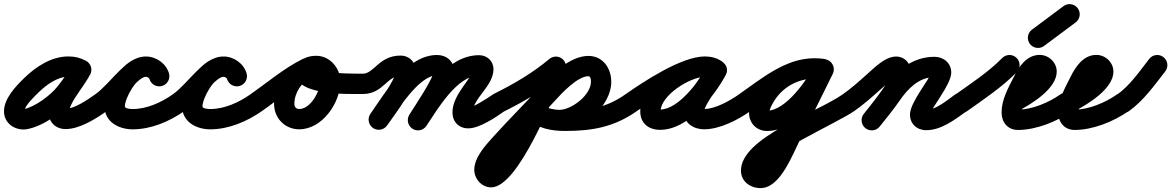

<svg xmlns="http://www.w3.org/2000/svg" viewBox="-57 -588 5827 955"><path d="M391.8 -217.7C404.7 -242.5 395 -272.9 370.3 -285.8C341.4 -300.8 316.4 -307.3 283.3 -307.3C198.1 -307.3 121.7 -256.5 62.8 -199.2C20.5 -158 -37.1 -97.6 -37.1 -34.1C-37.1 20.1 8.2 56 59.8 56C65 56 70.2 55.7 75.3 54.8C157.5 41.1 258.9 -32.2 308.8 -95.9C339 -134.5 366.6 -172.8 390.2 -215.6C406.1 -244.4 390.9 -270.8 368.1 -282.6C345.3 -294.4 315 -291.6 300.6 -262.1C298 -256.9 295.3 -251.9 292 -247C292 -247 291.7 -246.5 291.3 -246C291 -245.5 290.7 -245 290.7 -245C287.6 -239.9 284.3 -235 281 -230C281 -230 280.9 -229.9 280.9 -229.8C280.8 -229.8 280.8 -229.7 280.8 -229.7C264.5 -204.9 246.9 -180.9 231.2 -155.8C231.2 -155.8 231.3 -155.9 231.3 -156C231.4 -156.2 231.5 -156.3 231.5 -156.3C208.4 -120.4 185.1 -72 185.1 -28.9C185.1 20.5 220.5 54 269.5 54C339 54 418.9 3.5 474.3 -35.8C497 -52 502.3 -83.5 486.2 -106.3C470 -129 438.5 -134.3 415.7 -118.2C380.1 -92.8 314.1 -47 269.5 -47C266.8 -47 273.1 -45.5 274.2 -44.8C278.6 -42.3 282.1 -38.5 284.4 -34C285.9 -30.9 286.1 -28.7 286.1 -28.9C286.1 -50.9 304.6 -83.3 316.5 -101.7C316.5 -101.7 316.6 -101.8 316.7 -102C316.7 -102.1 316.8 -102.2 316.8 -102.2C332.1 -126.7 349.4 -150.2 365.2 -174.3C365.2 -174.3 365.2 -174.2 365.1 -174.2C365.1 -174.1 365 -174 365 -174C369.2 -180.3 373.4 -186.5 377.3 -193C377.3 -193 377 -192.5 376.7 -192C376.3 -191.5 376 -191 376 -191C381.8 -199.7 386.8 -208.5 391.4 -217.9C405.8 -247.4 391.3 -273.4 369.3 -284.8C347.2 -296.2 317.6 -293.1 301.8 -264.4C280.8 -226.3 256.1 -192.5 229.2 -158.1C195 -114.3 115.4 -54.3 58.7 -44.8C58.3 -44.8 60.2 -44.9 59.8 -44.9C53.9 -44.9 60.1 -44.6 62.8 -38.5C63.2 -37.5 63.5 -36.6 63.7 -35.6C63.8 -35.1 63.9 -33.6 63.9 -34.1C63.9 -60.8 116.4 -110.4 133.2 -126.8C172 -164.6 226.2 -206.3 283.3 -206.3C300.6 -206.3 309.5 -203.6 323.7 -196.2C348.5 -183.3 378.9 -193 391.8 -217.7Z M403.6 -48.1C419.5 -25.2 451 -19.6 473.9 -35.6C498.7 -52.9 521.9 -72.3 543.7 -93.2C568.8 -117.3 634.5 -206 668.7 -206C674.4 -206 684.7 -201.2 686.5 -194.8C694.4 -168 722.4 -152.7 749.2 -160.5C776 -168.4 791.3 -196.4 783.5 -223.2C769 -272.5 719.6 -307 668.7 -307C569.5 -307 493.7 -172.5 416.1 -118.4C393.2 -102.5 387.6 -71 403.6 -48.1ZM783.5 -223.2C769 -272.6 719.7 -307 668.7 -307C561.5 -307 463.1 -156.2 463.1 -58.7C463.1 18.2 533.6 55.3 602.6 55.3C694.7 55.3 785.4 16.5 859.9 -35.6C882.8 -51.6 888.4 -83.1 872.4 -105.9C856.4 -128.8 824.9 -134.4 802.1 -118.4C744.8 -78.3 673.7 -45.7 602.6 -45.7C596.4 -45.7 564.1 -46.6 564.1 -58.7C564.1 -99.2 622 -206 668.7 -206C674.5 -206 684.7 -201.2 686.5 -194.8C694.4 -168 722.4 -152.7 749.2 -160.5C776 -168.4 791.3 -196.4 783.5 -223.2Z M789.6 -48.1C805.5 -25.2 837 -19.6 859.9 -35.6C884.7 -52.9 907.9 -72.3 929.7 -93.2C954.8 -117.3 1020.5 -206 1054.7 -206C1060.4 -206 1070.7 -201.2 1072.5 -194.8C1080.4 -168 1108.4 -152.7 1135.2 -160.5C1162 -168.4 1177.3 -196.4 1169.5 -223.2C1155 -272.5 1105.6 -307 1054.7 -307C955.5 -307 879.7 -172.5 802.1 -118.4C779.2 -102.5 773.6 -71 789.6 -48.1ZM1169.5 -223.2C1155 -272.6 1105.7 -307 1054.7 -307C947.5 -307 849.1 -156.2 849.1 -58.7C849.1 18.2 919.6 55.3 988.6 55.3C1080.7 55.3 1171.4 16.5 1245.9 -35.6C1268.8 -51.6 1274.4 -83.1 1258.4 -105.9C1242.4 -128.8 1210.9 -134.4 1188.1 -118.4C1130.8 -78.3 1059.7 -45.7 988.6 -45.7C982.4 -45.7 950.1 -46.6 950.1 -58.7C950.1 -99.2 1008 -206 1054.7 -206C1060.5 -206 1070.7 -201.2 1072.5 -194.8C1080.4 -168 1108.4 -152.7 1135.2 -160.5C1162 -168.4 1177.3 -196.4 1169.5 -223.2Z M1175.6 -48.1C1191.6 -25.2 1223 -19.6 1245.9 -35.6C1325.9 -91.4 1406.2 -161.4 1493.5 -204.1C1518.6 -216.3 1529 -246.6 1516.7 -271.6C1504.5 -296.7 1474.3 -307.1 1449.2 -294.8C1356.6 -249.6 1272.7 -177.5 1188.1 -118.4C1165.2 -102.4 1159.6 -71 1175.6 -48.1ZM1450.1 -295.3C1364.8 -255.7 1306.2 -165.3 1306.2 -71.2C1306.2 -0.7 1360.1 55.2 1431.2 55.2C1546 55.2 1636.1 -76.7 1636.1 -182.5C1636.1 -248.6 1584.3 -310.5 1516 -310.5C1475.7 -310.5 1434 -296.5 1419.3 -254.7C1419.3 -254.7 1419.4 -254.8 1419.4 -254.8C1419.4 -254.9 1419.4 -255 1419.4 -255C1367.1 -108.5 1676.1 -120.6 1748 -120.5C1775.8 -120.5 1798.5 -143.1 1798.5 -171C1798.5 -198.8 1775.9 -221.5 1748 -221.5C1690 -221.6 1631.2 -222.2 1573.5 -229.5C1567.7 -230.2 1508.5 -245.6 1508.4 -245.6C1506.2 -244.9 1511.6 -242.1 1512.6 -240C1515.1 -234.6 1515.7 -231.2 1515.5 -225.3C1515.2 -223.8 1514.9 -222.4 1514.6 -221C1514.5 -220.9 1514.5 -220.9 1514.6 -221C1514.6 -221.1 1514.6 -221.2 1514.7 -221.3C1515.9 -224.8 1511.4 -214.6 1508.8 -212C1501.3 -204.5 1505 -209.5 1516 -209.5C1527.9 -209.5 1535.1 -191 1535.1 -182.5C1535.1 -133.5 1488.1 -45.8 1431.2 -45.8C1415.8 -45.8 1407.2 -56 1407.2 -71.2C1407.2 -126.1 1442.8 -180.5 1492.6 -203.7C1517.9 -215.4 1528.9 -245.4 1517.2 -270.7C1505.5 -296 1475.4 -307 1450.1 -295.3Z M1697.5 -171C1697.5 -143.1 1720.1 -120.5 1748 -120.5C1848 -120.5 1867 -210.5 1935 -210.5C1937.4 -210.5 1930.1 -211.2 1927.9 -212.1C1919.9 -215.3 1912.6 -222.6 1910.7 -231.2C1910.6 -231.4 1910.5 -232.3 1910.5 -232C1910.5 -188.5 1815 -64 1785.6 -22C1769.6 0.9 1775.2 32.4 1798 48.4C1820.9 64.4 1852.4 58.8 1868.4 36C1914.2 -29.5 2011.5 -153.2 2011.5 -232C2011.5 -276.8 1981.1 -311.5 1935 -311.5C1828.5 -311.5 1803.4 -221.5 1748 -221.5C1720.1 -221.5 1697.5 -198.9 1697.5 -171ZM1868.5 35.8C1918.5 -36.2 2025.3 -213.5 2117 -213.5C2119.5 -213.5 2113.1 -215.3 2111.9 -216.1C2107.7 -218.9 2104.4 -222.9 2102.4 -227.5C2101.3 -229.8 2100.5 -237.6 2100.5 -235C2100.5 -200.1 2006.4 -60.9 1979.3 -17.9C1964.4 5.7 1971.5 36.8 1995.1 51.7C2018.7 66.6 2049.8 59.5 2064.7 35.9C2106.7 -30.6 2201.5 -159.2 2201.5 -235C2201.5 -283.5 2163.6 -314.5 2117 -314.5C1968.5 -314.5 1860.8 -130.2 1785.5 -21.8C1769.6 1.1 1775.3 32.6 1798.2 48.5C1821.1 64.4 1852.6 58.7 1868.5 35.8ZM1994 52C2017.2 67.5 2048.5 61.2 2064 38C2118.4 -43.6 2216.5 -212.5 2326 -212.5C2327.4 -212.5 2323.2 -212.7 2321.9 -213C2318.5 -213.7 2315.2 -215.1 2312.2 -217C2303.5 -222.5 2297.2 -232.1 2296.5 -242.5C2296.5 -243 2296.5 -243.5 2296.5 -244C2296.5 -202.5 2193.5 -120.7 2193.5 -29C2193.5 17.6 2225 50.5 2272 50.5C2328.7 50.5 2409 -4.7 2453 -35.7C2475.9 -51.7 2481.4 -83.2 2465.3 -106C2449.3 -128.9 2417.8 -134.4 2395 -118.3C2368.6 -99.8 2290.3 -50.5 2272 -50.5C2271.7 -50.5 2272.5 -50.4 2272.8 -50.4C2282.7 -48.4 2292 -39.3 2294.3 -29.5C2294.4 -29 2294.5 -27.7 2294.5 -29C2294.5 -99.9 2397.5 -158.8 2397.5 -244C2397.5 -284.3 2365.8 -313.5 2326 -313.5C2168.1 -313.5 2057.6 -134.5 1980 -18C1964.5 5.2 1970.8 36.5 1994 52Z M2378.8 -54.6C2391.1 -29.6 2421.4 -19.4 2446.4 -31.8C2551.9 -84 2649.8 -141.6 2740.4 -217.2C2761.8 -235.1 2764.6 -267 2746.8 -288.4C2728.9 -309.8 2697 -312.6 2675.6 -294.8C2591.2 -224.2 2499.9 -171 2401.6 -122.2C2376.6 -109.9 2366.4 -79.6 2378.8 -54.6ZM2729.3 -301.8C2704.1 -313.6 2674 -302.6 2662.2 -277.3C2609.7 -164.8 2562.2 -50.1 2504.8 60.2C2475.5 116.3 2443.9 177.9 2401.4 225.3C2390 237.9 2389.2 243 2385.8 243C2383.4 243 2390.6 243.2 2392.9 243.9C2398.5 245.3 2402.4 249.6 2403 255.4C2403 255.7 2403 256 2403 256.3C2403 231.6 2453.9 179.2 2469.5 161.8C2545.4 77.6 2626.2 -2.1 2702.4 -86.1C2735.6 -122.7 2814.8 -208.9 2869.9 -208.9C2881.2 -208.9 2882.4 -189.6 2882.4 -181.7C2882.4 -115.3 2786.2 -41.5 2724.5 -41.5C2703.2 -41.5 2657 -50 2643.4 -64.9C2624.7 -85.6 2592.8 -87.2 2572.1 -68.4C2551.4 -49.7 2549.8 -17.8 2568.6 2.9C2603.9 42 2673.9 59.5 2724.5 59.5C2841.6 59.5 2983.4 -58.8 2983.4 -181.7C2983.4 -248.3 2941.6 -309.9 2869.9 -309.9C2777.5 -309.9 2685 -217.3 2627.6 -153.9C2551.3 -69.9 2470.5 9.9 2394.5 94.2C2356.5 136.4 2302 195.9 2302 256.3C2302 301.7 2339.2 344 2385.8 344C2522.4 344 2693 -104.3 2753.8 -234.7C2765.6 -259.9 2754.6 -290 2729.3 -301.8ZM2570.8 -67.2C2550.8 -47.7 2550.4 -15.7 2569.8 4.2C2615.6 51.3 2689.3 63.4 2752.2 63.4C2889.3 63.4 2997.3 44.3 3111.1 -35.7C3133.9 -51.7 3139.4 -83.2 3123.3 -106.1C3107.3 -128.9 3075.8 -134.4 3052.9 -118.3C2956.5 -50.5 2868.4 -37.6 2752.2 -37.6C2719.4 -37.6 2666.7 -41 2642.2 -66.2C2622.7 -86.2 2590.7 -86.6 2570.8 -67.2Z M3040.6 -48.1C3056.5 -25.2 3088 -19.6 3110.9 -35.6C3178.1 -82.5 3367.2 -206.3 3449.6 -206.3C3458.3 -206.3 3468.4 -205.1 3475.6 -199.9C3501.7 -181.3 3529.3 -194.4 3543.4 -216.3C3557.4 -238.1 3558.1 -268.6 3530.3 -284.7C3503.4 -300.3 3479.9 -306.6 3448.3 -306.6C3318.3 -306.6 3127.6 -172.3 3127.6 -34.2C3127.6 26 3169.7 57.8 3226.7 57.8C3364.6 57.8 3492.2 -104 3552.3 -213.8C3568.5 -243.3 3554.4 -270.2 3532.3 -282.3C3510.1 -294.4 3479.9 -291.8 3463.7 -262.3C3425.9 -193.2 3343.8 -111 3343.8 -31.6C3343.8 24.8 3393.7 55.2 3445 55.2C3523.1 55.2 3613.6 8.4 3676.1 -35.8C3698.9 -51.8 3704.3 -83.4 3688.2 -106.1C3672.2 -128.9 3640.6 -134.3 3617.9 -118.2C3573.5 -86.9 3500.8 -45.8 3445 -45.8C3442.8 -45.8 3440.6 -46 3438.4 -46.4C3433.7 -47.3 3440.4 -43.9 3442.4 -40.4C3443.4 -38.6 3444.1 -36.7 3444.5 -34.6C3444.7 -33.6 3444.8 -30.6 3444.8 -31.6C3444.8 -66.1 3529.8 -172.8 3552.3 -213.7C3568.5 -243.2 3554.4 -270.1 3532.2 -282.3C3510.1 -294.4 3479.9 -291.8 3463.7 -262.2C3424.4 -190.4 3319.3 -43.2 3226.7 -43.2C3212.8 -43.2 3217.8 -49.4 3226.5 -36.2C3228.6 -33.1 3228.6 -28.9 3228.6 -34.2C3228.6 -114 3376 -205.6 3448.3 -205.6C3463 -205.6 3468.3 -203.9 3479.7 -197.3C3507.4 -181.2 3534.1 -193.1 3547.4 -213.7C3560.7 -234.2 3560.4 -263.5 3534.4 -282.1C3509.7 -299.7 3479.6 -307.3 3449.6 -307.3C3332.6 -307.3 3146.3 -183.4 3053.1 -118.4C3030.2 -102.5 3024.6 -71 3040.6 -48.1Z M3605.6 -48.1C3621.5 -25.2 3653 -19.6 3675.9 -35.6C3768.6 -100.2 3876 -197.3 3993.3 -197.3C4005.4 -197.3 4016.9 -196.4 4028.8 -194.9C4056.5 -191.5 4081.7 -211.1 4085.1 -238.8C4088.5 -266.5 4068.9 -291.7 4041.2 -295.1C4025.2 -297.1 4009.5 -298.3 3993.3 -298.3C3849.3 -298.3 3730.7 -196.9 3618.1 -118.4C3595.2 -102.5 3589.6 -71 3605.6 -48.1ZM4085 -237.8C4088.9 -265.4 4069.8 -291 4042.2 -295C4027.1 -297.1 4012.4 -298.2 3997.2 -298.2C3871.9 -298.2 3758.8 -232.7 3698.3 -123C3682.8 -95 3668.6 -61 3668.6 -28.4C3668.6 24.3 3705.3 63.5 3758.7 63.5C3902 63.5 4030.2 -107.7 4085.4 -220.9C4097.6 -246 4087.2 -276.2 4062.1 -288.4C4037 -300.6 4006.8 -290.2 3994.6 -265.1C3960.1 -194.3 3852.5 -37.5 3758.7 -37.5C3756.8 -37.5 3760.1 -36.9 3760.8 -36.5C3765.3 -34.4 3769.6 -25.3 3769.6 -28.4C3769.6 -42.5 3780.1 -62.3 3786.7 -74.2C3829.7 -151.9 3908.6 -197.2 3997.2 -197.2C4007.6 -197.2 4017.6 -196.5 4027.8 -195C4055.4 -191.1 4081 -210.2 4085 -237.8ZM3994.7 -265.4C3943.8 -162.4 3892.8 -59.4 3841.8 43.5C3841.8 43.6 3842 43.1 3842.2 42.7C3842.4 42.3 3842.6 41.9 3842.6 41.9C3818.8 85.6 3742.4 246.6 3725.8 246.6C3716.6 246.6 3722.3 243.4 3727.4 253.1C3728.6 255.3 3729.5 262.9 3729.5 260.4C3729.5 190.7 4108.3 23.1 4192 -35.7C4214.8 -51.7 4220.4 -83.2 4204.3 -106C4188.3 -128.8 4156.8 -134.4 4134 -118.3C4003.3 -26.6 3628.5 96.3 3628.5 260.4C3628.5 314.9 3675.1 347.6 3725.8 347.6C3828.6 347.6 3887.6 170.5 3931.4 90.1C3931.4 90.1 3931.6 89.7 3931.8 89.3C3932 88.9 3932.2 88.5 3932.2 88.5C3983.3 -14.5 4034.3 -117.6 4085.3 -220.6C4097.6 -245.6 4087.4 -275.9 4062.4 -288.3C4037.4 -300.6 4007.1 -290.4 3994.7 -265.4Z M4121.5 -48.2C4137.4 -25.3 4168.8 -19.6 4191.8 -35.5C4237.1 -66.9 4278.4 -103.8 4319.6 -140.4C4334.6 -153.7 4392.6 -205.8 4399.7 -205.8C4403.1 -205.8 4393 -206.6 4389.9 -207.9C4383.5 -210.7 4377.1 -216.3 4374.9 -223.2C4374.9 -223.2 4374.6 -224.6 4374.6 -224.4C4374.6 -186.1 4269.7 -60.3 4239.1 -21C4222 1 4226 32.7 4248 49.9C4270 67 4301.7 63 4318.9 41C4367.9 -22 4475.6 -145.4 4475.6 -224.4C4475.6 -268.3 4446.2 -306.8 4399.7 -306.8C4345.5 -306.8 4290.3 -249.6 4252.4 -215.9C4214.3 -181.9 4176.2 -147.6 4134.2 -118.5C4111.3 -102.6 4105.6 -71.2 4121.5 -48.2ZM4318.5 41.5C4352.3 -0.9 4387.1 -42.8 4417.7 -87.5C4458.3 -146.8 4514.3 -204.5 4591.2 -204.5C4592.4 -204.5 4588.8 -205 4587.7 -205.5C4581.1 -208.5 4576.2 -215 4574.4 -221.8C4573.8 -223.7 4573.5 -229.4 4573.5 -227.5C4573.5 -200.6 4469.2 -81 4469.2 -18.6C4469.2 28.3 4503.8 59.5 4550 59.5C4626.2 59.5 4692.8 6.3 4752.2 -35.8C4775 -51.9 4780.3 -83.5 4764.2 -106.2C4748.1 -129 4716.5 -134.3 4693.8 -118.2C4654.4 -90.2 4599.4 -41.5 4550 -41.5C4548.4 -41.5 4550.7 -41.3 4550.9 -41.2C4557.3 -39.5 4562.8 -34.8 4566.4 -29.3C4567.6 -27.3 4568.6 -25.2 4569.3 -23C4569.6 -22.1 4569.8 -21.2 4570 -20.3C4570.1 -19.7 4570.2 -18.1 4570.2 -18.6C4570.2 -46.6 4674.5 -165.6 4674.5 -227.5C4674.5 -274.3 4636 -305.5 4591.2 -305.5C4479 -305.5 4394.7 -232.8 4334.3 -144.5C4305.1 -101.8 4271.7 -61.9 4239.5 -21.5C4222.1 0.3 4225.7 32.1 4247.5 49.5C4269.3 66.9 4301.1 63.3 4318.5 41.5Z M4681.8 -46.4C4698 -23.7 4729.5 -18.3 4752.3 -34.5C4836.9 -94.6 4927 -154.4 5000 -228.6C5019.6 -248.5 5019.3 -280.4 4999.4 -300C4979.5 -319.6 4947.6 -319.3 4928 -299.4C4859.3 -229.6 4773.4 -173.5 4693.7 -116.8C4671 -100.7 4665.7 -69.1 4681.8 -46.4Z M4941.9 -58.5C4954.9 -33.9 4985.5 -24.4 5010.1 -37.4C5075.7 -72 5199.1 -147.8 5199.1 -231.5C5199.1 -277.7 5159.7 -314.9 5114 -314.9C5050.1 -314.9 5010.3 -256.4 4985.5 -204.9C4985.5 -204.9 4985.6 -205.1 4985.7 -205.3C4985.8 -205.6 4985.9 -205.8 4985.9 -205.8C4957.5 -149.5 4924.8 -93.1 4924.8 -28.1C4924.8 20.4 4955.7 58.4 5006.3 58.4C5097.7 58.4 5201.7 15.9 5275.1 -35.7C5297.9 -51.7 5303.4 -83.3 5287.3 -106.1C5271.3 -128.9 5239.7 -134.4 5216.9 -118.3C5160.7 -78.7 5076.7 -42.6 5006.3 -42.6C5006 -42.6 5006.8 -42.6 5007.1 -42.5C5016.7 -41 5025.8 -27.1 5025.8 -28.1C5025.8 -74.4 5055.6 -119.7 5076.1 -160.2C5076.1 -160.2 5076.2 -160.4 5076.3 -160.7C5076.4 -160.9 5076.5 -161.1 5076.5 -161.1C5080.7 -169.9 5104.2 -213.9 5114 -213.9C5113.5 -213.9 5113 -213.9 5112.6 -213.9C5106.9 -214.3 5102.6 -217.8 5100.1 -222.9C5099.3 -224.5 5098.7 -226.2 5098.4 -228C5098 -230.3 5098.1 -232.2 5098.1 -231.5C5098.1 -209.6 4989 -140.5 4963 -126.8C4938.3 -113.7 4928.9 -83.2 4941.9 -58.5Z M5136.2 -359.5C5188.5 -398.5 5240.8 -437.5 5293.2 -476.5C5315.5 -493.2 5320.2 -524.8 5303.5 -547.2C5286.8 -569.5 5255.2 -574.2 5232.8 -557.5C5180.5 -518.5 5128.2 -479.5 5075.8 -440.5C5053.5 -423.8 5048.8 -392.2 5065.5 -369.8C5082.2 -347.5 5113.8 -342.8 5136.2 -359.5Z M5223.9 -58.5C5236.9 -33.9 5267.5 -24.4 5292.1 -37.4C5357.7 -72 5481.1 -147.8 5481.1 -231.5C5481.1 -277.7 5441.7 -314.9 5396 -314.9C5332.1 -314.9 5292.3 -256.4 5267.5 -204.9C5267.5 -204.9 5267.6 -205.1 5267.7 -205.3C5267.8 -205.6 5267.9 -205.8 5267.9 -205.8C5239.5 -149.5 5206.8 -93.1 5206.8 -28.1C5206.8 20.4 5237.7 58.4 5288.3 58.4C5379.7 58.4 5483.7 15.9 5557.1 -35.7C5579.9 -51.7 5585.4 -83.3 5569.3 -106.1C5553.3 -128.9 5521.7 -134.4 5498.9 -118.3C5442.7 -78.7 5358.7 -42.6 5288.3 -42.6C5288 -42.6 5288.8 -42.6 5289.1 -42.5C5298.7 -41 5307.8 -27.1 5307.8 -28.1C5307.8 -74.4 5337.6 -119.7 5358.1 -160.2C5358.1 -160.2 5358.2 -160.4 5358.3 -160.7C5358.4 -160.9 5358.5 -161.1 5358.5 -161.1C5362.7 -169.9 5386.2 -213.9 5396 -213.9C5395.5 -213.9 5395 -213.9 5394.6 -213.9C5388.9 -214.3 5384.6 -217.8 5382.1 -222.9C5381.3 -224.5 5380.7 -226.2 5380.4 -228C5380 -230.3 5380.1 -232.2 5380.1 -231.5C5380.1 -209.6 5271 -140.5 5245 -126.8C5220.3 -113.7 5210.9 -83.2 5223.9 -58.5Z M5557.3 -34.5C5631 -86.9 5683.9 -162.4 5738.9 -233C5756 -255 5752 -286.7 5730 -303.9C5708 -321 5676.3 -317 5659.1 -295C5610.6 -232.6 5563.8 -163.1 5498.7 -116.8C5476 -100.7 5470.7 -69.1 5486.8 -46.4C5503 -23.7 5534.5 -18.3 5557.3 -34.5Z"/></svg>

Font: FRB American Cursive Guidelines Ultra
Style: Bold Italic
Weight: 1000
Italic angle: -25°
Version: Version 2.0;Modular Font Editor K font №1